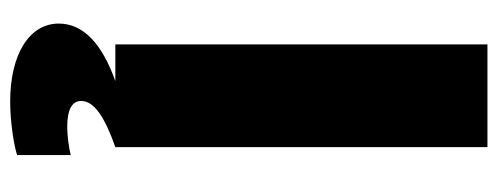

<svg xmlns="http://www.w3.org/2000/svg" viewBox="-328 -462 1002 387"><g transform="rotate(90 173.5 -269.0)"><path d="M70 0H144C68 27 28 65 28 114C28 174 91 212 185 212C228 212 275 204 293 198V90C276 94 254 97 236 97C201 97 184 87 184 69C184 42 218 21 277 0V-750H70Z"/></g></svg>

Font: Bounded
Style: Bold
Weight: 700
Designer: Vlad Churkin
Version: Version 3.0